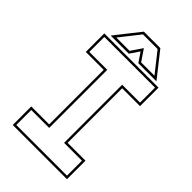

<svg xmlns="http://www.w3.org/2000/svg" viewBox="-254 -948 1038 1038"><g transform="rotate(45 265.0 -429.0)"><path d="M57.5 0V-141.5H194.5V-558.5H57.5V-700H472V-558.5H335.5V-141.5H472V0ZM71 -13.5H458.5V-128H322V-572H458.5V-686.5H71V-572H208V-128H71ZM202 -858H328L440 -716H301.5L265 -770L228.5 -716H90ZM209 -844 119 -730H221L265 -795L309 -730H411L321 -844Z"/></g></svg>

Font: Tourney Thin
Style: Regular
Weight: 100
Designer: Tyler Finck
Foundry: Etcetera Type Co
Version: Version 1.015